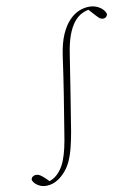

<svg xmlns="http://www.w3.org/2000/svg" viewBox="-260 -824 829 1149"><g transform="rotate(-10 154.0 -249.5)"><path d="M-74 256Q-93 256 -110 249Q-127 242 -138.5 230.5Q-150 219 -154 206Q-153 194 -144 187.5Q-135 181 -124 181Q-114 181 -105.5 185Q-97 189 -89 195.5Q-81 202 -72 210L-46 236V239H-64V236Q-39 230 -19.5 217Q0 204 18 181Q37 156 49.5 123.5Q62 91 71 51Q80 11 87 -36Q106 -151 124 -265Q142 -379 158 -495Q169 -570 191 -620Q213 -670 242 -700Q271 -730 302 -742.5Q333 -755 364 -755Q389 -755 410 -746Q431 -737 444.5 -723Q458 -709 462 -693Q460 -682 452.5 -676Q445 -670 436 -670Q424 -670 415 -676.5Q406 -683 392 -699L354 -741V-745H376V-740Q345 -738 317.5 -724.5Q290 -711 267.5 -683Q245 -655 228 -609Q211 -563 201 -496Q183 -382 165 -266Q147 -150 128 -36Q119 15 108 58.5Q97 102 80.5 138Q64 174 37 202Q20 220 2 232Q-16 244 -34.5 250Q-53 256 -74 256Z"/></g></svg>

Font: Source Serif 4 36pt Light
Style: Italic
Weight: 300
Italic angle: -12°
Designer: Frank Grießhammer
Foundry: Adobe Systems Incorporated
Version: Version 4.004;hotconv 1.0.116;makeotfexe 2.5.65601